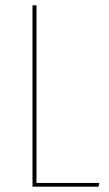

<svg xmlns="http://www.w3.org/2000/svg" viewBox="-20 -701 411 721"><path d="M117 -14H353L350 0H102V-681H117Z"/></svg>

Font: Fira Sans Compressed Hair
Style: Regular
Weight: 100
Width: 1
Designer: bBox Type GmbH & Carrois Corporate GbR & Edenspiekermann AG
Foundry: bBox Type GmbH & Carrois Corporate GbR & Edenspiekermann AG
Version: Version 4.301